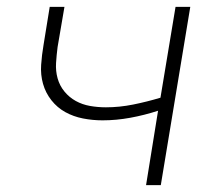

<svg xmlns="http://www.w3.org/2000/svg" viewBox="-20 -540 640 560"><path d="M406 0 441 -217Q401 -204 360 -196.5Q319 -189 279 -189Q250 -189 222 -194.5Q194 -200 170.5 -213Q147 -226 130 -247.5Q113 -269 105.5 -295.5Q98 -322 100 -351Q102 -380 107 -409L125 -520H168L148 -403Q145 -380 143.5 -356.5Q142 -333 148 -311.5Q154 -290 168 -273Q182 -256 201 -245.5Q220 -235 242.5 -231Q265 -227 289 -227Q328 -227 368 -235Q408 -243 448 -255L492 -520H535L449 0Z"/></svg>

Font: Iosevka SS04 XLt Ex Obl
Style: Regular
Weight: 200
Width: 7
Italic angle: -9°
Monospace: yes
Designer: Belleve Invis
Foundry: Belleve Invis
Version: Version 19.0.0; ttfautohint (v1.8.4)